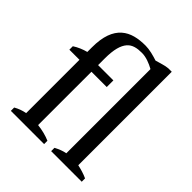

<svg xmlns="http://www.w3.org/2000/svg" viewBox="-205 -887 1021 1021"><g transform="rotate(45 306.0 -376.0)"><path d="M409 -49C386 -45 365 -36 344 -25V0H574V-25C551 -36 522 -44 499 -49V-752H474C461 -751 447 -748 434 -744C421 -740 408 -736 396 -733C384 -737 367 -742 350 -746C333 -750 315 -752 303 -752C247 -752 199 -742 164 -711C128 -679 107 -627 107 -544V-509C80 -502 54 -491 31 -476V-450H107V-49C84 -45 62 -37 41 -25V0H291V-25C263 -37 232 -45 197 -49V-450H312V-500H197V-549C197 -618 209 -658 230 -682C250 -705 280 -711 316 -711C347 -711 380 -698 409 -682Z"/></g></svg>

Font: PT Serif
Style: Regular
Weight: 400
Designer: A.Korolkova, O.Umpeleva, V.Yefimov
Foundry: ParaType Ltd
Version: Version 1.000;PS 001.000;hotconv 1.0.88;makeotf.lib2.5.64775